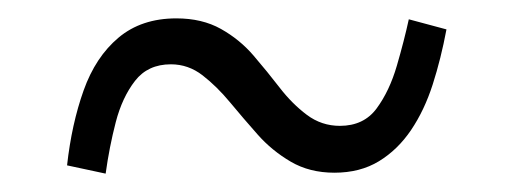

<svg xmlns="http://www.w3.org/2000/svg" viewBox="-20 -454 555 209"><path d="M344 -266Q317 -266 296.5 -278Q276 -290 260.5 -307.5Q245 -325 230.5 -342.5Q216 -360 200.5 -372Q185 -384 166 -384Q141 -384 127 -366Q113 -348 106 -321Q99 -294 95 -265L53 -274Q58 -319 71 -355.5Q84 -392 109 -413Q134 -434 172 -434Q200 -434 220.5 -422.5Q241 -411 256 -393.5Q271 -376 284.5 -358.5Q298 -341 314 -329Q330 -317 350 -317Q376 -317 390 -336Q404 -355 412 -382.5Q420 -410 425 -433L466 -422Q460 -390 451 -362Q442 -334 427.5 -312.5Q413 -291 392.5 -278.5Q372 -266 344 -266Z"/></svg>

Font: Roboto Serif SemiCondensed ExtraLight
Style: Regular
Weight: 250
Width: 4
Designer: Greg Gazdowicz
Foundry: Commercial Type
Version: Version 1.007